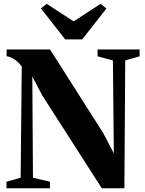

<svg xmlns="http://www.w3.org/2000/svg" viewBox="-20 -1008 774 1028"><path d="M14.5 0V-35L90.5 -56.5L96.5 -651.5Q88 -664.5 74.5 -676.8Q61 -689 45.5 -697.2Q30 -705.5 15.5 -706.5V-743H248L533 -295L589.5 -186.5L584.5 -684.5L502.5 -706.5V-743H727.5V-706.5L650.5 -684.5L646 0H525L207 -496L153 -598L156.5 -56.5L247.5 -35V0ZM329 -797 199 -963 230 -987.5 374.5 -893.5 518.5 -987.5 550 -962.5 420 -797Z"/></svg>

Font: Merriweather 96pt ExtraBold
Style: Regular
Weight: 800
Version: Version 2.100